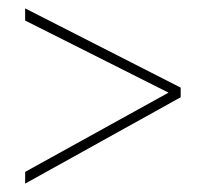

<svg xmlns="http://www.w3.org/2000/svg" viewBox="-20 -646 491 458"><path d="M40 -236 382 -425 40 -597V-626L411 -437V-414L40 -208Z"/></svg>

Font: Noto Sans Telugu UI Condensed Thin
Style: Regular
Weight: 100
Width: 3
Designer: Jelle Bosma - Monotype Design Team
Foundry: Monotype Imaging Inc.
Version: Version 2.005; ttfautohint (v1.8.4.7-5d5b)